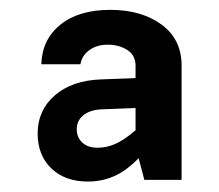

<svg xmlns="http://www.w3.org/2000/svg" viewBox="-20 -891 436 382"><path d="M288.6 -615 261.2 -642.4Q236.3 -618.6 216 -607.9Q195.7 -597.1 173.8 -597.1Q154.8 -597.1 143.8 -607.3Q132.7 -617.4 132.7 -634.2Q132.7 -650.9 145.9 -661.7Q159.2 -672.6 182.8 -673.5L286.7 -677.7V-737L180.8 -733Q123.2 -730.9 89 -701.2Q54.9 -671.5 54.9 -625.4Q54.9 -582.3 82 -556.1Q109.1 -529.8 155 -529.8Q193.2 -529.8 223.8 -549.5Q254.5 -569.2 288.6 -615ZM341.3 -760.3Q341.3 -813 301.3 -842.2Q261.3 -871.4 199.5 -871.4Q136.4 -871.4 100 -841.8Q63.6 -812.2 62.2 -763.1H140Q143 -780.5 157.8 -791.3Q172.7 -802.1 194.5 -802.1Q216.8 -802.1 233.2 -791.6Q249.7 -781.1 249.7 -760.3V-599.3L267.2 -533.2H341.3Z"/></svg>

Font: Estedad VF
Style: Regular
Weight: 100
Designer: Amin Abedi
Version: Version 7.3